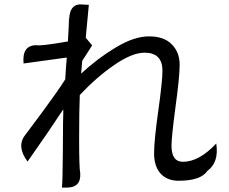

<svg xmlns="http://www.w3.org/2000/svg" viewBox="-20 -813 1040 871"><path d="M342 -382Q339 -319 339 -184Q339 -49 344 -27Q348 38 283 38H261Q264 11 265 -112Q266 -235 266 -258L267 -294V-317Q203 -219 105 -80Q54 -149 94 -200Q100 -207 170 -302Q241 -398 276 -453Q277 -470 279 -503L283 -552L87 -525Q79 -607 144 -608Q162 -603 288 -625Q293 -703 293 -736L294 -705Q289 -794 347 -793L383 -791L369 -642L398 -607L353 -537L348 -479Q421 -547 504 -597Q588 -648 656 -648Q724 -648 759 -612Q795 -576 795 -520Q795 -464 776 -327Q758 -191 758 -152Q758 -79 810 -79Q883 -79 961 -162Q974 -76 921 -38Q891 7 790 7Q739 7 709 -25Q679 -58 679 -117Q679 -176 698 -310Q717 -445 717 -492Q717 -574 636 -574Q579 -574 498 -518Q418 -463 342 -382Z"/></svg>

Font: Swei Toothpaste CJK TC
Style: Regular
Weight: 400
Version: Version 1.0